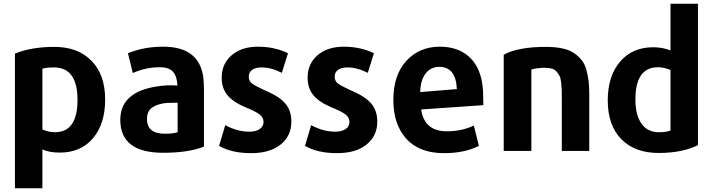

<svg xmlns="http://www.w3.org/2000/svg" viewBox="-20 -800 3832 1028"><path d="M543 -267Q543 -137 478 -60Q413 17 300 17Q243 17 207 0V208H60V-513Q148 -549 271 -549Q397 -549 470 -474.5Q543 -400 543 -267ZM395 -265Q395 -439 269 -439Q227 -439 207 -432V-107Q239 -92 274 -92Q395 -92 395 -265Z M1072 -15Q989 18 854 18Q624 18 624 -158Q624 -327 875 -343Q900 -344 930 -342Q928 -390 907 -415Q886 -440 835 -440Q761 -440 691 -409L665 -515Q751 -550 854 -550Q1049 -550 1069 -382Q1072 -350 1072 -317ZM931 -92V-250Q885 -250 873 -249Q823 -244 795 -224.5Q767 -205 767 -162Q767 -84 863 -84Q907 -84 931 -92Z M1540 -149Q1540 -72 1482.5 -26Q1425 20 1325 20Q1220 20 1153 -19L1186 -130Q1250 -95 1315 -95Q1350 -95 1370.5 -109Q1391 -123 1391 -147Q1391 -171 1369.5 -187.5Q1348 -204 1291 -227Q1226 -255 1196.5 -292Q1167 -329 1167 -384Q1167 -458 1220 -504Q1273 -550 1361 -550Q1450 -550 1522 -515L1489 -410Q1433 -439 1380 -439Q1348 -439 1330 -426Q1312 -413 1312 -390Q1312 -366 1328.5 -353.5Q1345 -341 1390 -320Q1402 -315 1408 -312Q1479 -281 1509.5 -243.5Q1540 -206 1540 -149Z M2000 -149Q2000 -72 1942.5 -26Q1885 20 1785 20Q1680 20 1613 -19L1646 -130Q1710 -95 1775 -95Q1810 -95 1830.5 -109Q1851 -123 1851 -147Q1851 -171 1829.5 -187.5Q1808 -204 1751 -227Q1686 -255 1656.5 -292Q1627 -329 1627 -384Q1627 -458 1680 -504Q1733 -550 1821 -550Q1910 -550 1982 -515L1949 -410Q1893 -439 1840 -439Q1808 -439 1790 -426Q1772 -413 1772 -390Q1772 -366 1788.5 -353.5Q1805 -341 1850 -320Q1862 -315 1868 -312Q1939 -281 1969.5 -243.5Q2000 -206 2000 -149Z M2568 -237 2235 -214Q2252 -97 2372 -97Q2453 -97 2517 -128L2544 -19Q2468 20 2357 20Q2225 20 2155.5 -57Q2086 -134 2086 -265Q2086 -398 2155.5 -474Q2225 -550 2335 -550Q2437 -550 2497.5 -490.5Q2558 -431 2566 -318Q2566 -309 2567 -283Q2568 -257 2568 -237ZM2426 -323Q2421 -442 2332 -442Q2286 -442 2258.5 -406Q2231 -370 2230 -307Z M3135 8H2988V-271Q2988 -303 2987.5 -318.5Q2987 -334 2984.5 -357.5Q2982 -381 2976.5 -392Q2971 -403 2961 -415.5Q2951 -428 2935 -432.5Q2919 -437 2896 -437Q2856 -437 2825 -428V8H2677V-507Q2753 -549 2903 -549Q2954 -549 2992.5 -540.5Q3031 -532 3056 -514Q3081 -496 3097 -474.5Q3113 -453 3121 -421.5Q3129 -390 3132 -361Q3135 -332 3135 -293Z M3717 -23Q3633 19 3506 19Q3379 19 3306.5 -55Q3234 -129 3234 -262Q3234 -393 3300 -470Q3366 -547 3477 -547Q3528 -547 3570 -530V-780H3717ZM3570 -101V-425Q3536 -440 3503 -440Q3382 -440 3382 -267Q3382 -184 3414.5 -138Q3447 -92 3508 -92Q3545 -92 3570 -101Z"/></svg>

Font: Repo
Style: Bold
Weight: 700
Designer: Stefan Peev
Foundry: Context Ltd
Version: Version 001.000